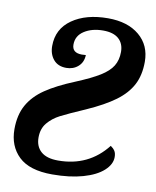

<svg xmlns="http://www.w3.org/2000/svg" viewBox="-83 -788 702 862"><g transform="rotate(10 268.0 -357.0)"><path d="M12 -161Q12 -226 37.5 -271.5Q63 -317 113 -351Q163 -385 244 -418Q314 -447 352 -470.5Q390 -494 406.5 -521Q423 -548 423 -585Q423 -623 399 -644.5Q375 -666 328 -666Q277 -666 242 -643.5Q207 -621 207 -581Q207 -543 252 -543Q264 -543 270 -544Q269 -511 247 -491.5Q225 -472 193 -472Q155 -472 134.5 -496.5Q114 -521 114 -558Q114 -636 177 -680Q240 -724 340 -724Q430 -724 483 -679.5Q536 -635 536 -560Q536 -499 513 -455Q490 -411 442 -375.5Q394 -340 313 -304Q237 -271 203 -253.5Q169 -236 147 -209.5Q125 -183 125 -143Q125 -102 151 -79Q177 -56 229 -56Q368 -56 451 -162Q463 -154 470 -143.5Q477 -133 477 -115Q477 -82 445 -53Q413 -24 353.5 -7Q294 10 214 10Q110 10 61 -37Q12 -84 12 -161Z"/></g></svg>

Font: Noto Serif Narrow
Style: Bold Italic
Weight: 700
Width: 4
Italic angle: -12°
Designer: Monotype Design Team
Foundry: Monotype Imaging Inc.
Version: Version 1.001